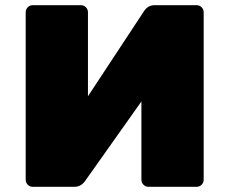

<svg xmlns="http://www.w3.org/2000/svg" viewBox="-20 -720 890 740"><path d="M319 -673V-349L537 -680Q552 -700 576 -700H738Q749 -700 757 -692Q765 -684 765 -673V-27Q765 -16 757 -8Q749 0 738 0H552Q541 0 533 -8Q525 -16 525 -27V-329L307 -21Q291 0 267 0H106Q95 0 87 -8Q79 -16 79 -27V-673Q79 -684 87 -692Q95 -700 106 -700H292Q303 -700 311 -692Q319 -684 319 -673Z"/></svg>

Font: Rubik Mono One
Style: Regular
Weight: 400
Designer: Hubert and Fischer with Elvire Volk Leonovitch (Cyrillic Expansion: Cyreal)
Foundry: Hubert and Fischer with Elvire Volk Leonovitch
Version: Version 2.000